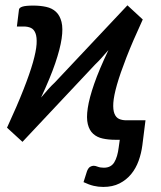

<svg xmlns="http://www.w3.org/2000/svg" viewBox="-20 -538 620 739"><path d="M441 0H423Q397.5 0 375.5 -4.8Q353.5 -9.5 338.8 -22.8Q324 -36 318 -60Q312 -84 317.8 -122.2Q323.5 -160.5 342.5 -215.2Q361.5 -270 397.5 -345.5Q383 -328.5 370 -314.2Q357 -300 346 -289.5L66.5 8L7 -46.5Q46 -131 70.2 -192.8Q94.5 -254.5 106.8 -297.8Q119 -341 120.8 -368Q122.5 -395 116.5 -410.2Q110.5 -425.5 98.5 -430.8Q86.5 -436 71 -436H45L53 -501Q54 -508.5 66.5 -512.5Q79 -516.5 108 -516.5Q135 -516.5 157.8 -511.5Q180.5 -506.5 195.5 -492.5Q210.5 -478.5 216.8 -453.5Q223 -428.5 217.2 -389.2Q211.5 -350 192.5 -294.2Q173.5 -238.5 138 -162.5Q152.5 -180 165.8 -194.8Q179 -209.5 190.5 -220L470.5 -517.5L529.5 -463Q490.5 -378.5 466.5 -316.8Q442.5 -255 430.2 -212Q418 -169 416.2 -142.2Q414.5 -115.5 420.5 -100.5Q426.5 -85.5 438.5 -80.2Q450.5 -75 466 -75H540L528 20.5Q524 52 513.5 81Q503 110 484.8 132.2Q466.5 154.5 440 168Q413.5 181.5 377.5 181.5Q358 181.5 340.2 177.2Q322.5 173 301.5 163L315 120.5Q320 108 327 104Q334 100 340.5 100Q347 100 356.5 103.8Q366 107.5 380 107.5Q407 107.5 419.8 86.8Q432.5 66 437 28.5Z"/></svg>

Font: Lato Semibold
Style: Italic
Weight: 600
Italic angle: -7°
Designer: Lukasz Dziedzic
Foundry: tyPoland Lukasz Dziedzic
Version: Version 2.006; 2014-01-15